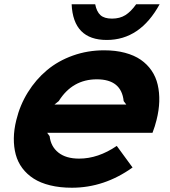

<svg xmlns="http://www.w3.org/2000/svg" viewBox="-20 -878 802 908"><path d="M237.8 -383.8H577.1L564.9 -399.9Q554.2 -502.9 438 -502.9Q322.3 -502.9 257.8 -399.9ZM720.2 -310.1Q712.9 -280.3 701.2 -250H203.1L214.8 -233.9Q220.2 -185.1 256.1 -156.5Q292 -127.9 354 -127.9Q444.3 -127.9 532.2 -188L606.9 -85.9Q473.1 9.8 319.8 9.8Q263.2 9.8 217.3 -1.5Q171.4 -12.7 139.2 -33.4Q106.9 -54.2 85.4 -83Q64 -111.8 54.4 -147.5Q44.9 -183.1 45.4 -224.1Q45.9 -265.1 57.1 -310.1Q74.2 -380.9 111.8 -441.4Q149.4 -502 202.1 -546.1Q254.9 -590.3 324.7 -615.2Q394.5 -640.1 472.2 -640.1Q526.9 -640.1 570.8 -628.4Q614.7 -616.7 645.5 -595.5Q676.3 -574.2 696.8 -544.2Q717.3 -514.2 725.8 -477.3Q734.4 -440.4 733.2 -398.4Q731.9 -356.4 720.2 -310.1ZM624 -857.9H734.9Q642.6 -689 484.9 -689Q326.2 -689 318.8 -857.9H430.2Q437 -822.8 455.1 -806.4Q473.1 -790 509.8 -790Q546.4 -790 572.8 -806.4Q599.1 -822.8 624 -857.9Z"/></svg>

Font: Sinkin Sans 700 Bold Italic
Style: Bold Italic
Weight: 700
Italic angle: -112°
Designer: Keith Bates
Foundry: K-Type
Version: Sinkin Sans (version 1.0)  by Keith Bates   •   © 2014   www